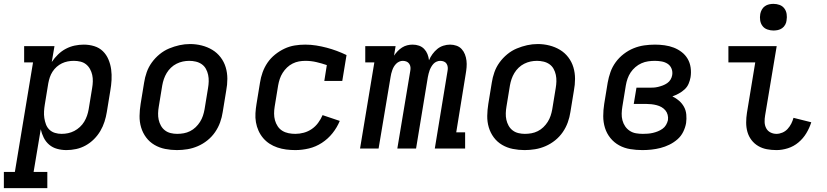

<svg xmlns="http://www.w3.org/2000/svg" viewBox="-62 -769 4282 994"><path d="M-42 205V121H15L109 -446H63V-530H220L206 -448Q220 -469 238.5 -487Q257 -505 279 -516.5Q301 -528 324.5 -533Q348 -538 372 -538Q400 -538 426 -530Q452 -522 470.5 -504Q489 -486 499.5 -461Q510 -436 513.5 -409.5Q517 -383 515.5 -355Q514 -327 509 -299L491 -189Q487 -164 479 -139Q471 -114 457.5 -91Q444 -68 424.5 -48.5Q405 -29 381.5 -16Q358 -3 332.5 2.5Q307 8 282 8Q257 8 233.5 1.5Q210 -5 192.5 -20Q175 -35 164.5 -56Q154 -77 149 -100L112 121H183V205ZM257 -76Q274 -76 290.5 -79.5Q307 -83 322.5 -91Q338 -99 351.5 -111.5Q365 -124 374 -139Q383 -154 388.5 -170Q394 -186 397 -203L415 -313Q418 -330 418.5 -347.5Q419 -365 415.5 -381Q412 -397 404 -411.5Q396 -426 383.5 -436Q371 -446 354.5 -450Q338 -454 320 -454Q304 -454 288.5 -451Q273 -448 258.5 -441Q244 -434 231.5 -423Q219 -412 210 -398Q201 -384 196 -369Q191 -354 188 -338L170 -228Q167 -210 166 -192.5Q165 -175 167.5 -158Q170 -141 176 -125Q182 -109 194 -97.5Q206 -86 222.5 -81Q239 -76 257 -76Z M854 8Q823 8 793 2Q763 -4 737.5 -19Q712 -34 694.5 -57.5Q677 -81 668.5 -109.5Q660 -138 660.5 -169Q661 -200 666 -231L684 -341Q688 -368 697.5 -395Q707 -422 724 -445.5Q741 -469 764 -488Q787 -507 813.5 -518Q840 -529 867 -535Q894 -541 922 -541Q953 -541 982.5 -533.5Q1012 -526 1037 -511Q1062 -496 1080 -472.5Q1098 -449 1106.5 -420.5Q1115 -392 1115 -361Q1115 -330 1109 -299L1091 -189Q1087 -162 1077.5 -135.5Q1068 -109 1051.5 -85Q1035 -61 1012 -42.5Q989 -24 962.5 -12.5Q936 -1 908.5 3.5Q881 8 854 8ZM855 -76Q872 -76 889 -79Q906 -82 922 -90Q938 -98 951 -110.5Q964 -123 973.5 -138Q983 -153 988.5 -169.5Q994 -186 997 -203L1015 -313Q1018 -330 1018.5 -347.5Q1019 -365 1015.5 -381.5Q1012 -398 1004 -412.5Q996 -427 982.5 -436.5Q969 -446 952 -450Q935 -454 918 -454Q901 -454 884.5 -450.5Q868 -447 852 -439Q836 -431 823 -418.5Q810 -406 801 -391Q792 -376 786.5 -360Q781 -344 778 -327L760 -217Q757 -200 756.5 -182.5Q756 -165 759.5 -149Q763 -133 771 -118.5Q779 -104 792 -94Q805 -84 821.5 -80Q838 -76 855 -76Q855 -76 855 -76Q855 -76 855 -76Z M1467 8Q1443 8 1419.5 5Q1396 2 1374 -5.5Q1352 -13 1333.5 -25Q1315 -37 1300.5 -54Q1286 -71 1276.5 -92Q1267 -113 1263 -136Q1259 -159 1260.5 -183Q1262 -207 1266 -231L1284 -341Q1288 -368 1297.5 -394.5Q1307 -421 1323 -444.5Q1339 -468 1362 -486.5Q1385 -505 1410.5 -517Q1436 -529 1463 -533.5Q1490 -538 1518 -538Q1547 -538 1575 -533.5Q1603 -529 1629.5 -522Q1656 -515 1681.5 -505.5Q1707 -496 1732 -484L1710 -350H1617L1630 -432Q1604 -441 1576 -447.5Q1548 -454 1519 -454Q1502 -454 1485.5 -451Q1469 -448 1453 -440Q1437 -432 1424 -419.5Q1411 -407 1401.5 -392Q1392 -377 1386.5 -360.5Q1381 -344 1378 -327L1360 -217Q1357 -199 1357 -181Q1357 -163 1361.5 -146.5Q1366 -130 1375.5 -115.5Q1385 -101 1399.5 -92Q1414 -83 1431.5 -79.5Q1449 -76 1467 -76Q1489 -76 1511 -82Q1533 -88 1552 -101Q1571 -114 1585 -133Q1599 -152 1608 -173L1697 -143Q1683 -109 1659.5 -79.5Q1636 -50 1604.5 -29.5Q1573 -9 1537.5 -0.5Q1502 8 1467 8Z M1802 0 1876 -446H1829V-530H1986L1978 -481Q1986 -493 1996.5 -504Q2007 -515 2019.5 -523Q2032 -531 2046 -534.5Q2060 -538 2074 -538Q2074 -538 2074 -538Q2074 -538 2074 -538Q2092 -538 2107.5 -532.5Q2123 -527 2134 -515.5Q2145 -504 2151 -489Q2157 -474 2159 -457Q2166 -474 2177 -489Q2188 -504 2202 -515.5Q2216 -527 2233.5 -532.5Q2251 -538 2268 -538Q2268 -538 2268 -538Q2268 -538 2268 -538Q2285 -538 2301 -532.5Q2317 -527 2328 -515Q2339 -503 2345 -487.5Q2351 -472 2353 -455Q2355 -438 2353.5 -420.5Q2352 -403 2349 -386L2300 -84H2346V0H2189L2255 -402Q2257 -412 2256 -421.5Q2255 -431 2250 -439Q2245 -447 2236 -450.5Q2227 -454 2217 -454Q2208 -454 2198.5 -450Q2189 -446 2182.5 -439Q2176 -432 2171 -423.5Q2166 -415 2162.5 -406Q2159 -397 2157 -388Q2155 -379 2153 -370L2092 0H1995L2062 -402Q2064 -412 2063 -421.5Q2062 -431 2056.5 -439Q2051 -447 2042 -450.5Q2033 -454 2023 -454Q2014 -454 2005 -450Q1996 -446 1989 -439Q1982 -432 1977 -423.5Q1972 -415 1969 -406Q1966 -397 1963.5 -388Q1961 -379 1960 -370L1898 0Z M2654 8Q2623 8 2593 2Q2563 -4 2537.5 -19Q2512 -34 2494.5 -57.5Q2477 -81 2468.5 -109.5Q2460 -138 2460.5 -169Q2461 -200 2466 -231L2484 -341Q2488 -368 2497.5 -395Q2507 -422 2524 -445.5Q2541 -469 2564 -488Q2587 -507 2613.5 -518Q2640 -529 2667 -535Q2694 -541 2722 -541Q2753 -541 2782.5 -533.5Q2812 -526 2837 -511Q2862 -496 2880 -472.5Q2898 -449 2906.5 -420.5Q2915 -392 2915 -361Q2915 -330 2909 -299L2891 -189Q2887 -162 2877.5 -135.5Q2868 -109 2851.5 -85Q2835 -61 2812 -42.5Q2789 -24 2762.5 -12.5Q2736 -1 2708.5 3.5Q2681 8 2654 8ZM2655 -76Q2672 -76 2689 -79Q2706 -82 2722 -90Q2738 -98 2751 -110.5Q2764 -123 2773.5 -138Q2783 -153 2788.5 -169.5Q2794 -186 2797 -203L2815 -313Q2818 -330 2818.5 -347.5Q2819 -365 2815.5 -381.5Q2812 -398 2804 -412.5Q2796 -427 2782.5 -436.5Q2769 -446 2752 -450Q2735 -454 2718 -454Q2701 -454 2684.5 -450.5Q2668 -447 2652 -439Q2636 -431 2623 -418.5Q2610 -406 2601 -391Q2592 -376 2586.5 -360Q2581 -344 2578 -327L2560 -217Q2557 -200 2556.5 -182.5Q2556 -165 2559.5 -149Q2563 -133 2571 -118.5Q2579 -104 2592 -94Q2605 -84 2621.5 -80Q2638 -76 2655 -76Q2655 -76 2655 -76Q2655 -76 2655 -76Z M3264 8Q3232 8 3201 3Q3170 -2 3143.5 -16.5Q3117 -31 3098 -54.5Q3079 -78 3070 -107Q3061 -136 3061 -167.5Q3061 -199 3066 -231L3084 -341Q3089 -369 3098.5 -396Q3108 -423 3125.5 -447Q3143 -471 3167 -489.5Q3191 -508 3218 -519Q3245 -530 3273 -534Q3301 -538 3329 -538Q3354 -538 3379 -534.5Q3404 -531 3426 -522.5Q3448 -514 3467 -499.5Q3486 -485 3498 -464.5Q3510 -444 3513.5 -419Q3517 -394 3513 -369Q3510 -352 3503 -335.5Q3496 -319 3482.5 -306.5Q3469 -294 3452.5 -285Q3436 -276 3419 -270Q3438 -261 3453.5 -247.5Q3469 -234 3479 -216Q3489 -198 3491 -176Q3493 -154 3490 -132Q3486 -109 3475 -86.5Q3464 -64 3445 -47.5Q3426 -31 3403.5 -20Q3381 -9 3357.5 -3Q3334 3 3310.5 5.5Q3287 8 3264 8ZM3266 -76Q3279 -76 3292 -77Q3305 -78 3318 -81Q3331 -84 3343.5 -89Q3356 -94 3367.5 -102Q3379 -110 3386 -122Q3393 -134 3396 -147Q3398 -161 3394.5 -174.5Q3391 -188 3382.5 -198Q3374 -208 3362.5 -214.5Q3351 -221 3337.5 -224.5Q3324 -228 3310 -229.5Q3296 -231 3282 -231H3219L3233 -315H3296Q3308 -315 3320 -315.5Q3332 -316 3344.5 -319Q3357 -322 3369 -326.5Q3381 -331 3392 -338.5Q3403 -346 3409.5 -357Q3416 -368 3418 -380Q3421 -398 3414.5 -414Q3408 -430 3394 -439Q3380 -448 3362.5 -451Q3345 -454 3328 -454Q3311 -454 3293.5 -451.5Q3276 -449 3259 -441.5Q3242 -434 3227.5 -421.5Q3213 -409 3203 -394Q3193 -379 3187 -362Q3181 -345 3178 -327L3160 -217Q3157 -199 3156.5 -181Q3156 -163 3160.5 -146Q3165 -129 3174.5 -115Q3184 -101 3198.5 -91.5Q3213 -82 3230.5 -79Q3248 -76 3266 -76Z M3958 8Q3932 8 3908 3.5Q3884 -1 3863.5 -13Q3843 -25 3828.5 -44Q3814 -63 3807.5 -86Q3801 -109 3801 -134.5Q3801 -160 3805 -185L3848 -446H3709V-530H3959L3899 -171Q3896 -154 3896.5 -137Q3897 -120 3904.5 -105.5Q3912 -91 3926.5 -83.5Q3941 -76 3958 -76Q3973 -76 3988.5 -82.5Q4004 -89 4015.5 -101.5Q4027 -114 4034.5 -129Q4042 -144 4046 -159L4138 -136Q4129 -107 4112.5 -79.5Q4096 -52 4071.5 -31.5Q4047 -11 4017 -1.5Q3987 8 3958 8ZM3942 -611Q3926 -611 3910.5 -616.5Q3895 -622 3885.5 -634.5Q3876 -647 3873.5 -663.5Q3871 -680 3874 -697Q3876 -708 3882 -719Q3888 -730 3898 -737Q3908 -744 3919.5 -746.5Q3931 -749 3942 -749Q3959 -749 3974 -743.5Q3989 -738 3998.5 -725.5Q4008 -713 4010.5 -696.5Q4013 -680 4010 -663Q4009 -652 4003 -641Q3997 -630 3987 -623Q3977 -616 3965.5 -613.5Q3954 -611 3942 -611Z"/></svg>

Font: Iosevka Slab Medium Extended
Style: Italic
Weight: 500
Width: 7
Italic angle: -9°
Monospace: yes
Designer: Belleve Invis
Foundry: Belleve Invis
Version: Version 11.1.0; ttfautohint (v1.8.3)